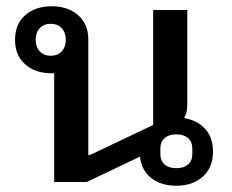

<svg xmlns="http://www.w3.org/2000/svg" viewBox="-20 -581 742 613"><path d="M543 12Q495 12 463.5 -12Q432 -36 427 -81L257 0H153V-347H145Q93 -347 60.5 -375.5Q28 -404 28 -454Q28 -504 60.5 -532.5Q93 -561 145 -561Q197 -561 229.5 -532.5Q262 -504 262 -454V-86H267L469 -182V-549H578V-252Q578 -241 576.5 -229Q575 -217 568 -204Q610 -197 635 -169.5Q660 -142 660 -97Q660 -46 627.5 -17Q595 12 543 12ZM543 -44Q567 -44 580.5 -56Q594 -68 594 -89V-107Q594 -128 580.5 -140Q567 -152 543 -152Q519 -152 505.5 -140Q492 -128 492 -107V-89Q492 -68 505.5 -56Q519 -44 543 -44ZM142 -403Q164 -403 177 -417Q190 -431 190 -454Q190 -477 177 -491Q164 -505 142 -505Q120 -505 107 -491Q94 -477 94 -454Q94 -431 107 -417Q120 -403 142 -403Z"/></svg>

Font: IBM Plex Sans Thai Looped Medium
Style: Regular
Weight: 500
Designer: Mike Abbink, Paul van der Laan, Pieter van Rosmalen, Ben Mitchell, Mark Frömberg
Foundry: Bold Monday
Version: Version 1.1